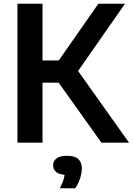

<svg xmlns="http://www.w3.org/2000/svg" viewBox="-20 -760 708 1023"><path d="M520.5 0 251 -377.5 504 -740H646L382.5 -362.5L384.5 -398L667.5 0ZM73 0V-740H206.5V0ZM187.5 -319.5V-438H305.5V-319.5ZM299 243Q315 211.5 320.8 189Q326.5 166.5 326.5 143.5L350 172H339.5Q299.5 172 281.2 158Q263 144 263 121Q263 97.5 281.5 83.8Q300 70 338.5 70Q378.5 70 397.2 87.5Q416 105 416 137.5Q416 162.5 406.5 191.2Q397 220 380.5 243Z"/></svg>

Font: Encode Sans SC Condensed Thin SemiBold
Style: Regular
Weight: 600
Version: Version 3.002